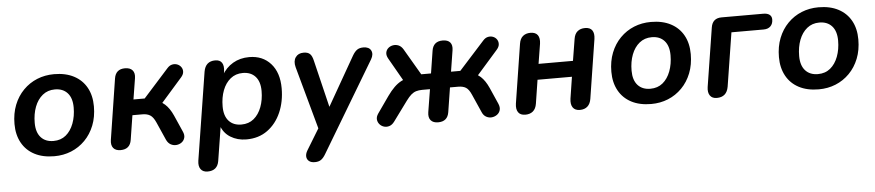

<svg xmlns="http://www.w3.org/2000/svg" viewBox="-41 -753 5449 1195"><g transform="rotate(-5 2683.0 -155.5)"><path d="M274 10Q202 10 150.5 -17Q99 -44 71.5 -94Q44 -144 44 -211Q44 -277 65 -330Q86 -383 123.5 -421Q161 -459 210 -479Q259 -499 316 -499Q388 -499 439.5 -472Q491 -445 518.5 -395.5Q546 -346 546 -278Q546 -212 525 -159Q504 -106 466.5 -68Q429 -30 380 -10Q331 10 274 10ZM277 -85Q323 -85 354.5 -111Q386 -137 403 -182Q420 -227 420 -282Q420 -341 391.5 -372.5Q363 -404 313 -404Q268 -404 236 -378Q204 -352 187 -307.5Q170 -263 170 -207Q170 -148 198.5 -116.5Q227 -85 277 -85Z M688 8Q657 8 642.5 -10Q628 -28 633 -61L692 -439Q701 -497 759 -497Q791 -497 806 -479.5Q821 -462 816 -430L795 -299H865L1023 -475Q1037 -491 1054 -494.5Q1071 -498 1086 -492Q1101 -486 1110 -473Q1119 -460 1118 -443.5Q1117 -427 1102 -410L956 -244L923 -279Q960 -275 988.5 -249.5Q1017 -224 1038 -177L1083 -75Q1094 -52 1089 -34Q1084 -16 1069.5 -5.5Q1055 5 1036.5 6.5Q1018 8 1001.5 -1Q985 -10 975 -31L925 -144Q910 -178 891 -190Q872 -202 843 -202H780L756 -50Q747 8 688 8Z M1216 188Q1187 188 1173 169Q1159 150 1164 116L1251 -433Q1262 -497 1323 -497Q1352 -497 1364.5 -478Q1377 -459 1372 -424L1363 -368L1361 -398Q1389 -447 1433.5 -473Q1478 -499 1535 -499Q1619 -499 1669.5 -442.5Q1720 -386 1720 -288Q1720 -205 1690.5 -137.5Q1661 -70 1606 -30Q1551 10 1474 10Q1418 10 1374.5 -17Q1331 -44 1314 -97H1323L1287 129Q1277 188 1216 188ZM1451 -85Q1497 -85 1528.5 -111Q1560 -137 1577 -182Q1594 -227 1594 -282Q1594 -341 1565.5 -372.5Q1537 -404 1487 -404Q1442 -404 1410 -378Q1378 -352 1361 -307.5Q1344 -263 1344 -207Q1344 -148 1372.5 -116.5Q1401 -85 1451 -85Z M1886 188Q1862 188 1849 177Q1836 166 1835 148.5Q1834 131 1846 111L1941 -45L1933 7L1818 -411Q1808 -449 1824.5 -473Q1841 -497 1875 -497Q1901 -497 1914.5 -484.5Q1928 -472 1935 -440L2015 -109H1984L2180 -452Q2194 -476 2209 -486.5Q2224 -497 2248 -497Q2284 -497 2296 -473.5Q2308 -450 2290 -419L1954 143Q1940 167 1925 177.5Q1910 188 1886 188Z M2672 8Q2641 8 2626 -9.5Q2611 -27 2616 -60L2639 -202H2591Q2569 -202 2552.5 -197Q2536 -192 2521.5 -179.5Q2507 -167 2490 -144L2399 -20Q2385 -1 2367.5 4.5Q2350 10 2333.5 5Q2317 0 2306 -13Q2295 -26 2293.5 -43Q2292 -60 2305 -79L2378 -183Q2400 -214 2421.5 -235Q2443 -256 2466 -268Q2489 -280 2514 -283L2494 -244L2397 -414Q2385 -435 2388 -452Q2391 -469 2403.5 -480Q2416 -491 2433.5 -494Q2451 -497 2468 -490Q2485 -483 2497 -463L2593 -299H2654L2676 -439Q2685 -497 2744 -497Q2776 -497 2790.5 -480Q2805 -463 2800 -431L2779 -299H2837L2996 -475Q3010 -491 3027 -494.5Q3044 -498 3059 -492Q3074 -486 3082.5 -473Q3091 -460 3090 -443.5Q3089 -427 3074 -410L2928 -244L2892 -279Q2933 -275 2961 -249.5Q2989 -224 3010 -177L3055 -75Q3065 -52 3060 -34.5Q3055 -17 3040.5 -6.5Q3026 4 3008 6Q2990 8 2973 -1Q2956 -10 2947 -31L2897 -144Q2882 -179 2863.5 -190.5Q2845 -202 2815 -202H2764L2740 -50Q2731 8 2672 8Z M3217 8Q3186 8 3172.5 -11.5Q3159 -31 3164 -66L3222 -435Q3227 -467 3245.5 -482Q3264 -497 3292 -497Q3324 -497 3337.5 -478Q3351 -459 3346 -424L3326 -300H3541L3563 -435Q3568 -467 3586.5 -482Q3605 -497 3633 -497Q3665 -497 3678 -478Q3691 -459 3686 -424L3628 -55Q3623 -24 3605 -8Q3587 8 3558 8Q3527 8 3513.5 -12Q3500 -32 3505 -67L3526 -202H3311L3288 -55Q3283 -23 3264.5 -7.5Q3246 8 3217 8Z M4003 10Q3931 10 3879.5 -17Q3828 -44 3800.5 -94Q3773 -144 3773 -211Q3773 -277 3794 -330Q3815 -383 3852.5 -421Q3890 -459 3939 -479Q3988 -499 4045 -499Q4117 -499 4168.5 -472Q4220 -445 4247.5 -395.5Q4275 -346 4275 -278Q4275 -212 4254 -159Q4233 -106 4195.5 -68Q4158 -30 4109 -10Q4060 10 4003 10ZM4006 -85Q4052 -85 4083.5 -111Q4115 -137 4132 -182Q4149 -227 4149 -282Q4149 -341 4120.5 -372.5Q4092 -404 4042 -404Q3997 -404 3965 -378Q3933 -352 3916 -307.5Q3899 -263 3899 -207Q3899 -148 3927.5 -116.5Q3956 -85 4006 -85Z M4413 8Q4384 8 4370.5 -11.5Q4357 -31 4362 -65L4420 -432Q4429 -489 4486 -489H4746Q4772 -489 4785.5 -478.5Q4799 -468 4799 -449Q4799 -422 4783.5 -406.5Q4768 -391 4740 -391H4539L4486 -56Q4475 8 4413 8Z M5050 10Q4978 10 4926.5 -17Q4875 -44 4847.5 -94Q4820 -144 4820 -211Q4820 -277 4841 -330Q4862 -383 4899.5 -421Q4937 -459 4986 -479Q5035 -499 5092 -499Q5164 -499 5215.5 -472Q5267 -445 5294.5 -395.5Q5322 -346 5322 -278Q5322 -212 5301 -159Q5280 -106 5242.5 -68Q5205 -30 5156 -10Q5107 10 5050 10ZM5053 -85Q5099 -85 5130.5 -111Q5162 -137 5179 -182Q5196 -227 5196 -282Q5196 -341 5167.5 -372.5Q5139 -404 5089 -404Q5044 -404 5012 -378Q4980 -352 4963 -307.5Q4946 -263 4946 -207Q4946 -148 4974.5 -116.5Q5003 -85 5053 -85Z"/></g></svg>

Font: Nunito Variable Extra Light
Style: Italic
Weight: 200
Italic angle: -9°
Designer: Vernon Adams
Foundry: Vernon Adams
Version: Version 3.602